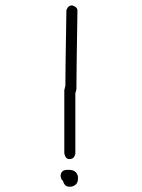

<svg xmlns="http://www.w3.org/2000/svg" viewBox="-20 -707 528 713"><path d="M248 -687Q267.6 -681.2 267.6 -667.5Q263.7 -427.7 263.7 -374.5L259.8 -360.8V-137.7Q256.3 -116.2 238.3 -116.2Q222.7 -116.2 218.8 -137.7V-372.6Q222.7 -386.2 222.7 -388.2Q222.7 -435.5 226.6 -669.4Q232.9 -687 248 -687ZM230.5 -76.2H236.3Q264.6 -76.2 269.5 -50.8V-43Q269.5 -19 244.1 -13.7H236.3Q219.7 -13.7 212.9 -37.1Q208 -37.1 205.1 -52.7Q205.1 -76.2 230.5 -76.2Z"/></svg>

Font: CEF Fonts CJK
Style: Regular
Weight: 400
Designer: PartyBoss (派对大魔王)
Version: Release 2.25